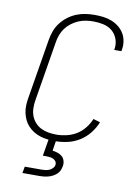

<svg xmlns="http://www.w3.org/2000/svg" viewBox="-102 -811 804 1099"><g transform="rotate(10 300.0 -261.5)"><path d="M260 8Q237 8 215 5.5Q193 3 172.5 -3.5Q152 -10 134 -21Q116 -32 101.5 -47.5Q87 -63 78 -82Q69 -101 64.5 -122Q60 -143 61 -165.5Q62 -188 66 -211L123 -556Q127 -582 136.5 -608Q146 -634 163 -656.5Q180 -679 203 -696.5Q226 -714 251.5 -724.5Q277 -735 304 -739Q331 -743 357 -743Q383 -743 408 -740Q433 -737 456 -728Q479 -719 498 -704Q517 -689 529.5 -668.5Q542 -648 546 -622.5Q550 -597 545 -572Q545 -570 544.5 -568.5Q544 -567 544 -565H502Q502 -566 502 -567.5Q502 -569 503 -570Q508 -600 498 -628Q488 -656 466.5 -674Q445 -692 416 -698.5Q387 -705 357 -705Q335 -705 313 -701.5Q291 -698 270 -689Q249 -680 230 -665.5Q211 -651 197.5 -632.5Q184 -614 176 -592.5Q168 -571 165 -549L108 -204Q104 -181 104.5 -157Q105 -133 112.5 -112.5Q120 -92 135 -75Q150 -58 170 -48Q190 -38 213 -34Q236 -30 260 -30Q289 -30 319 -37Q349 -44 375.5 -60Q402 -76 422 -101Q442 -126 454 -155L494 -143Q480 -108 456 -78Q432 -48 399.5 -28Q367 -8 331 0Q295 8 260 8ZM107 220 114 182H214Q224 182 235 180.5Q246 179 256.5 174.5Q267 170 275.5 161Q284 152 285 142Q287 131 281.5 122.5Q276 114 267 109.5Q258 105 247.5 103.5Q237 102 227 102H205L222 0H265L255 64Q270 66 285 71Q300 76 311 85.5Q322 95 326.5 110.5Q331 126 328 141Q326 154 320.5 166.5Q315 179 305 188Q295 197 283 203.5Q271 210 258 213.5Q245 217 232.5 218.5Q220 220 207 220Z"/></g></svg>

Font: Iosevka Curly XLtEx
Style: Italic
Weight: 200
Width: 7
Italic angle: -9°
Monospace: yes
Designer: Belleve Invis
Foundry: Belleve Invis
Version: Version 11.1.0; ttfautohint (v1.8.3)